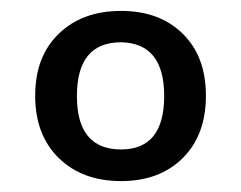

<svg xmlns="http://www.w3.org/2000/svg" viewBox="-20 -746 442 352"><path d="M202 -414Q131 -414 87.8 -456.2Q44.5 -498.5 44.5 -570.5Q44.5 -642.5 87.8 -684.2Q131 -726 202 -726Q272.5 -726 315 -684.2Q357.5 -642.5 357.5 -570.5Q357.5 -498.5 315 -456.2Q272.5 -414 202 -414ZM202 -472Q281 -472 281 -570Q281 -667 202 -668.5Q121 -668.5 121 -570Q121 -472 202 -472Z"/></svg>

Font: Verano Sans Medium
Style: Regular
Weight: 500
Designer: Lukasz Dziedzic with Adam Twardoch and Botio Nikoltchev
Foundry: tyPoland Lukasz Dziedzic
Version: Version 3.001;December 28, 2019;FontCreator 12.0.0.2547 64-b